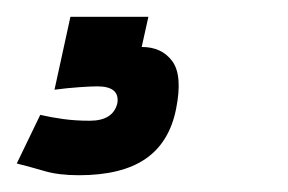

<svg xmlns="http://www.w3.org/2000/svg" viewBox="-74 -20 344 229"><path d="M42 83Q35 83 20.5 84Q6 85 -9 87L10 0H103L95 36Q119 36 131.5 53Q144 70 136 110Q128 150 99.5 169.5Q71 189 20 189Q-4 189 -21 184Q-38 179 -54 175L-26 117Q-13 120 1.5 122Q16 124 33 124Q61 124 66 103Q69 83 42 83Z"/></svg>

Font: Epunda Sans
Style: Bold Italic
Weight: 700
Italic angle: -12.0243°
Designer: Simon Atzbach
Foundry: typofactur
Version: Version 2.204; ttfautohint (v1.8.4.7-5d5b)